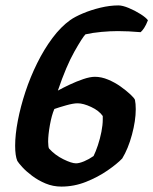

<svg xmlns="http://www.w3.org/2000/svg" viewBox="-20 -690 567 710"><path d="M207 0Q176 0 148.5 -11.5Q121 -23 98.5 -40Q76 -57 62 -72.5Q48 -88 44 -95Q36 -114 36 -151Q36 -192 46 -244Q56 -296 74 -350.5Q92 -405 117.5 -456.5Q143 -508 174 -549.5Q205 -591 240 -616Q257 -628 286.5 -640.5Q316 -653 351 -661.5Q386 -670 418 -670Q433 -670 456 -660.5Q479 -651 499.5 -638Q520 -625 527 -615Q520 -597 513 -586.5Q506 -576 500 -571Q477 -573 456 -574Q435 -575 416 -575Q388 -575 355 -572Q322 -569 296 -563Q285 -552 255 -499Q225 -446 194 -355Q212 -365 237.5 -377Q263 -389 288 -397.5Q313 -406 331 -406Q355 -406 380 -395.5Q405 -385 426 -370Q447 -355 461.5 -341.5Q476 -328 479 -321Q482 -307 482 -286Q482 -244 468 -192Q454 -140 432 -104Q413 -84 377.5 -59.5Q342 -35 298 -17.5Q254 0 207 0ZM261 -86Q273 -86 291 -93.5Q309 -101 326 -113Q334 -129 342 -153Q350 -177 355 -202.5Q360 -228 360 -248Q360 -253 360 -261Q346 -281 317 -294.5Q288 -308 267 -308Q251 -308 224.5 -300.5Q198 -293 181 -287Q171 -264 164.5 -227.5Q158 -191 158 -166Q158 -157 159 -149.5Q160 -142 162 -140Q184 -116 214.5 -101Q245 -86 261 -86Z"/></svg>

Font: Texturina ExtraBold
Style: Italic
Weight: 800
Italic angle: -11°
Designer: Guillermo Torres Carreño
Foundry: Omnibus-Type
Version: Version 1.002; ttfautohint (v1.8.3)